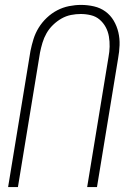

<svg xmlns="http://www.w3.org/2000/svg" viewBox="-20 -762 540 782"><path d="M13 0 104 -554Q109 -579 116.5 -603Q124 -627 137.5 -649Q151 -671 170.5 -689.5Q190 -708 213 -720Q236 -732 261 -737Q286 -742 310 -742Q337 -742 363 -736Q389 -730 409.5 -715Q430 -700 443 -678Q456 -656 462 -630.5Q468 -605 467 -578Q466 -551 461 -524L375 0H335L422 -530Q426 -551 426.5 -572Q427 -593 423.5 -613.5Q420 -634 410.5 -651.5Q401 -669 386 -682Q371 -695 350.5 -700Q330 -705 309 -705Q289 -705 269 -701Q249 -697 230.5 -686.5Q212 -676 196 -660.5Q180 -645 169.5 -626.5Q159 -608 153 -588Q147 -568 143 -548L53 0Z"/></svg>

Font: Iosevka Term Curly Extralight
Style: Italic
Weight: 200
Italic angle: -9°
Designer: Belleve Invis
Foundry: Belleve Invis
Version: Version 32.3.0